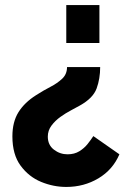

<svg xmlns="http://www.w3.org/2000/svg" viewBox="-20 -526 523 759"><path d="M373 -506V-356H242V-506ZM376 -261Q376 -215 362 -176.5Q348 -138 296 -109Q282 -101 261 -90Q240 -79 219 -64Q198 -49 183.5 -29.5Q169 -10 169 14Q169 47 193 65.5Q217 84 247 84Q274 84 293.5 72Q313 60 326.5 43Q340 26 349 12L452 84Q426 145 369 179Q312 213 242 213Q191 213 142.5 193Q94 173 61.5 129Q29 85 29 13Q29 -44 53 -82.5Q77 -121 123 -150Q151 -168 179 -182.5Q207 -197 226 -215Q245 -233 245 -261Z"/></svg>

Font: Raleway ExtraBold
Style: Regular
Weight: 800
Designer: Matt McInerney, Pablo Impallari, Rodrigo Fuenzalida
Foundry: Matt McInerney, Pablo Impallari, Rodrigo Fuenzalida
Version: Version 4.026